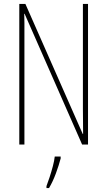

<svg xmlns="http://www.w3.org/2000/svg" viewBox="-20 -734 544 975"><path d="M427 0H397L105 -664H103Q104 -644 104 -617Q104 -590 104 -548V0H78V-714H109L400 -54H402Q402 -88 401.5 -123.5Q401 -159 401 -181V-714H427ZM288 71Q279 105 264 146Q249 187 229 221H216V211Q223 193 232 165.5Q241 138 248.5 109.5Q256 81 258 61H288Z"/></svg>

Font: Noto Sans Sinhala UI ExtraCondensed Thin
Style: Regular
Weight: 100
Width: 2
Designer: Jelle Bosma - Monotype Design Team
Foundry: Monotype Imaging Inc.
Version: Version 2.006; ttfautohint (v1.8.4.7-5d5b)